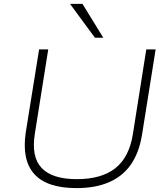

<svg xmlns="http://www.w3.org/2000/svg" viewBox="-20 -959 854 987"><path d="M373 8Q298 8 243.5 -10Q189 -28 156.5 -64Q124 -100 113 -153Q102 -206 112 -276L181 -705H228L159 -271Q140 -152 194.5 -95Q249 -38 375 -38Q501 -38 572.5 -94Q644 -150 663 -269L732 -705H780L710 -266Q695 -174 653 -113.5Q611 -53 541 -22.5Q471 8 373 8ZM468 -765 340 -939H404L511 -765Z"/></svg>

Font: Nunito Sans 10pt SemiExpanded ExtraLight
Style: Italic
Weight: 250
Width: 6
Italic angle: -9°
Designer: Vernon Adams
Foundry: Vernon Adams
Version: Version 3.101;gftools[0.9.27]